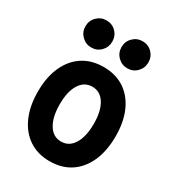

<svg xmlns="http://www.w3.org/2000/svg" viewBox="-183 -856 878 968"><g transform="rotate(30 256.5 -371.5)"><path d="M256.3 7.8Q186.5 7.8 135.7 -25.9Q85 -59.6 57.4 -121.6Q29.8 -183.6 29.8 -267.6Q29.8 -351.6 57.4 -412.8Q85 -474.1 135.7 -507.3Q186.5 -540.5 256.3 -540.5Q326.2 -540.5 377 -507.1Q427.7 -473.6 455.1 -412.4Q482.4 -351.1 482.4 -267.6Q482.4 -183.6 455.1 -121.6Q427.7 -59.6 377 -25.9Q326.2 7.8 256.3 7.8ZM256.3 -106.9Q302.7 -106.9 329.1 -149.7Q355.5 -192.4 355.5 -267.6Q355.5 -340.8 329.1 -383.3Q302.7 -425.8 256.3 -425.8Q210 -425.8 183.6 -383.5Q157.2 -341.3 157.2 -267.6Q157.2 -192.9 183.6 -149.9Q210 -106.9 256.3 -106.9ZM360.8 -593.8Q328.6 -593.8 305.7 -616.7Q282.7 -639.6 282.7 -672.4Q282.7 -705.6 305.7 -728.3Q328.6 -751 360.8 -751Q394 -751 416.5 -728.3Q439 -705.6 439 -672.4Q439 -639.6 416.5 -616.7Q394 -593.8 360.8 -593.8ZM150.9 -593.8Q118.7 -593.8 95.7 -616.7Q72.8 -639.6 72.8 -672.4Q72.8 -705.6 95.7 -728.3Q118.7 -751 150.9 -751Q184.1 -751 206.5 -728.3Q229 -705.6 229 -672.4Q229 -639.6 206.5 -616.7Q184.1 -593.8 150.9 -593.8Z"/></g></svg>

Font: Reddit Sans Condensed
Style: Bold
Weight: 700
Designer: Stephen Hutchings
Foundry: Reddit
Version: Version 1.014